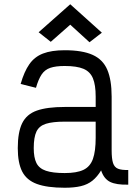

<svg xmlns="http://www.w3.org/2000/svg" viewBox="-20 -868 640 902"><path d="M284 14Q201.5 14 153.2 -3.8Q105 -21.5 84.2 -62.2Q63.5 -103 63.5 -172Q63.5 -247 84.2 -289.2Q105 -331.5 153.2 -348.5Q201.5 -365.5 284 -365.5H429.5V-414Q429.5 -469 416.5 -500.2Q403.5 -531.5 372 -544.8Q340.5 -558 284 -558Q241.5 -558 216 -549.2Q190.5 -540.5 175.5 -518Q160.5 -495.5 149 -455.5L77 -473.5Q93.5 -531.5 117.8 -566.2Q142 -601 182 -616.5Q222 -632 284 -632Q367 -632 415.2 -610.2Q463.5 -588.5 484 -540.5Q504.5 -492.5 504.5 -414V-162Q504.5 -122.5 511 -102.2Q517.5 -82 534.8 -75.2Q552 -68.5 582.5 -69.5V-0.5Q526.5 1 497.2 -13.5Q468 -28 455 -67.5Q437 -37.5 414.2 -19.2Q391.5 -1 360 6.5Q328.5 14 284 14ZM284 -55Q340.5 -55 372 -70Q403.5 -85 416.5 -121.2Q429.5 -157.5 429.5 -221V-296.5H284Q227.5 -296.5 195.8 -286.5Q164 -276.5 151.2 -249.8Q138.5 -223 138.5 -172Q138.5 -127.5 151.2 -102Q164 -76.5 195.8 -65.8Q227.5 -55 284 -55ZM400.5 -669.5 310 -752 218.5 -671.5 161.5 -716.5 310 -848 458.5 -714.5Z"/></svg>

Font: Victor Mono Thin
Style: Regular
Weight: 100
Monospace: yes
Designer: Rune Bjørnerås
Version: Version 1.561;gftools[0.9.30]